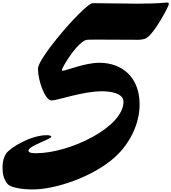

<svg xmlns="http://www.w3.org/2000/svg" viewBox="-82 -1494 1365 1529"><path d="M617.2 -1177.7C621.6 -1178.2 647 -1178.7 684.1 -1178.7C766.6 -1178.7 886.2 -1177.2 1015.1 -1177.2C1041.5 -1177.2 1064.5 -1180.7 1082 -1189.9C1142.1 -1219.7 1263.2 -1442.9 1263.2 -1463.4C1263.2 -1471.2 1252.9 -1474.1 1246.1 -1474.1C1234.4 -1474.1 1196.3 -1464.8 1005.9 -1464.8C869.1 -1464.8 792 -1468.8 655.3 -1468.8C623 -1468.8 482.4 -1324.2 369.1 -1184.6C288.1 -1083.5 220.2 -985.8 220.2 -946.3C220.2 -853 276.4 -694.3 328.1 -694.3C380.4 -694.3 571.3 -767.1 731.9 -767.1C805.7 -767.1 901.4 -748.5 901.4 -684.6C901.4 -478.5 468.8 -273.9 207.5 -273.9C183.1 -273.9 144.5 -274.4 144.5 -294.9C144.5 -331.5 326.7 -386.2 326.7 -405.3C326.7 -415 303.2 -417.5 291 -417.5C159.2 -417.5 -4.9 -314.9 -34.2 -270C-50.8 -244.1 -62 -207 -62 -164.6C-62 -109.4 -53.7 -68.8 -22 -29.3C3.4 1.5 99.1 14.6 179.2 14.6C361.8 14.6 662.6 -86.9 835.9 -245.1C946.3 -345.7 1029.8 -501 1029.8 -662.1C1029.8 -880.4 889.2 -994.1 709 -994.1C592.8 -994.1 444.8 -930.7 417.5 -930.7C413.1 -930.7 411.6 -931.2 411.6 -939C411.6 -956.5 543 -1177.7 617.2 -1177.7Z"/></svg>

Font: Bodega Script
Style: Medium
Weight: 500
Italic angle: 39.7°
Version: Version 001.000